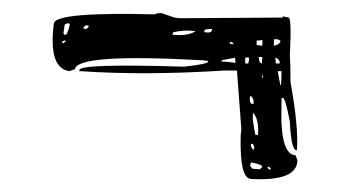

<svg xmlns="http://www.w3.org/2000/svg" viewBox="-20 -356 516 294"><path d="M417 -330.1 421.9 -329.1Q426.8 -329.1 423.8 -270.5Q424.8 -259.8 424.8 -230.5Q437.5 -160.2 434.6 -126H433.6Q425.8 -127 423.8 -169.9Q417 -206.1 413.1 -206.1H411.1V-196.3Q408.2 -119.1 432.6 -118.2L435.5 -110.4Q434.6 -78.1 364.3 -82Q346.7 -83 348.6 -149.4L349.6 -158.2L342.8 -248H323.2Q201.2 -240.2 101.6 -247.1V-249Q103.5 -258.8 261.7 -253.9Q297.9 -257.8 298.8 -261.7V-262.7L290 -263.7Q97.7 -274.4 94.7 -250L85.9 -247.1Q53.7 -252 62.5 -320.3Q65.4 -337.9 217.8 -334Q217.8 -335.9 227.5 -335.9L247.1 -329.1L254.9 -328.1L413.1 -329.1V-331.1Q415 -331.1 416 -330.1ZM371.1 -149.4H375Q377 -171.9 368.2 -182.6H367.2V-179.7Q366.2 -172.9 371.1 -149.4ZM245.1 -306.6 244.1 -302.7H246.1Q267.6 -300.8 278.3 -307.6L279.3 -308.6H276.4Q262.7 -310.5 245.1 -306.6ZM363.3 -101.6 366.2 -97.7 377.9 -96.7 381.8 -100.6Q381.8 -103.5 369.1 -106.4L364.3 -107.4L363.3 -103.5ZM83 -320.3 79.1 -318.4 77.1 -304.7 79.1 -302.7H80.1Q83 -302.7 85.9 -314.5L86.9 -318.4L85 -320.3ZM319.3 -263.7V-261.7H320.3Q327.1 -261.7 340.8 -259.8L339.8 -267.6ZM409.2 -225.6H410.2V-226.6Q411.1 -233.4 411.1 -247.1H405.3ZM409.2 -292V-293.9L405.3 -295.9H399.4V-286.1Q407.2 -287.1 409.2 -292ZM373 -287.1H374Q377 -286.1 381.8 -286.1V-294.9Q378.9 -293.9 373 -293.9ZM293 -309.6V-306.6H293.9Q303.7 -304.7 304.7 -310.5V-311.5H300.8Q294.9 -311.5 293 -309.6ZM365.2 -197.3 368.2 -196.3V-197.3Q369.1 -205.1 364.3 -209H363.3L362.3 -204.1Q363.3 -197.3 365.2 -197.3ZM355.5 -258.8H360.4V-260.7Q362.3 -265.6 360.4 -268.6Q358.4 -267.6 355.5 -267.6ZM408.2 -258.8V-260.7Q408.2 -264.6 402.3 -267.6H401.4Q402.3 -264.6 402.3 -258.8ZM380.9 -258.8 381.8 -268.6H376Q377 -258.8 380.9 -258.8ZM111.3 -317.4 107.4 -313.5V-312.5L112.3 -311.5L115.2 -314.5L116.2 -316.4ZM364.3 -131.8 367.2 -127H369.1V-131.8L367.2 -135.7H364.3ZM389.6 -99.6 391.6 -96.7H394.5V-98.6L391.6 -100.6H389.6ZM78.1 -293.9 75.2 -292V-290H77.1L80.1 -292V-293.9ZM335.9 -291 332 -292V-289.1L337.9 -288.1ZM381.8 -240.2 380.9 -237.3H382.8V-241.2Z"/></svg>

Font: Love Ya Like A Sister
Style: Regular
Weight: 400
Designer: Kimberly Geswein
Foundry: Kimberly Geswein
Version: Version 1.002 2007